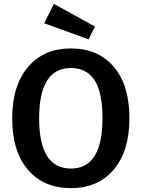

<svg xmlns="http://www.w3.org/2000/svg" viewBox="-20 -956 731 991"><path d="M258 -936 470 -819 437 -753 208 -836ZM648 -346Q648 -176 567 -80.5Q486 15 346 15Q206 15 124.5 -79.5Q43 -174 43 -345Q43 -514 124.5 -610Q206 -706 346 -706Q486 -706 567 -611.5Q648 -517 648 -346ZM346 -605Q182 -605 182 -345Q182 -86 346 -86Q509 -86 509 -346Q509 -481 467.5 -543Q426 -605 346 -605Z"/></svg>

Font: FiraGO Medium
Style: Regular
Weight: 500
Designer: bBox Type
Foundry: bBox Type GmbH
Version: Version 1.001;PS 001.001;hotconv 1.0.88;makeotf.lib2.5.64775